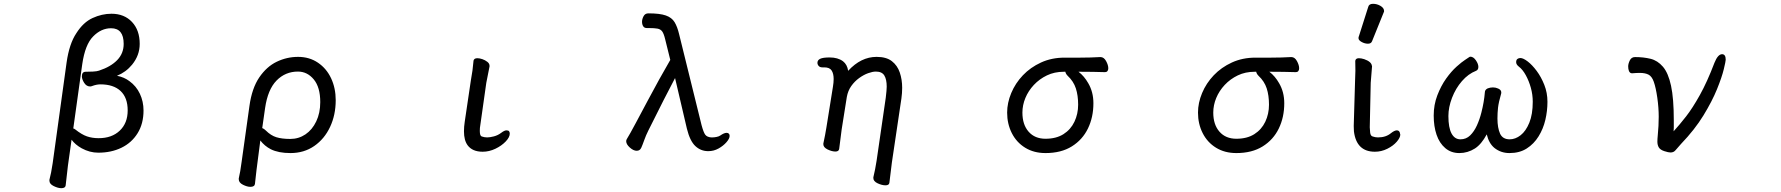

<svg xmlns="http://www.w3.org/2000/svg" viewBox="-20 -784 9334 1006"><path d="M324 188Q322 202 301 202Q284 202 261.5 191Q239 180 239 163V158Q248 125 256 71L329 -457Q343 -555 380 -610Q416 -667 465 -689.5Q514 -712 564 -712Q631 -712 671.5 -669Q712 -626 712 -554Q712 -494 672 -445Q640 -406 593 -387Q630 -380 658 -359Q694 -333 713 -292.5Q732 -252 732 -205Q732 -136 701 -86Q670 -36 616.5 -10Q563 16 495 16Q450 16 408 -7Q374 -26 355 -52L336 83ZM497 -60Q566 -60 607.5 -99.5Q649 -139 649 -205.5Q649 -272 612 -307Q575 -342 506 -342Q486 -342 462 -333Q458 -331 452 -331Q433 -331 421 -350Q409 -369 409 -384Q409 -408 429 -408Q446 -408 467 -409Q488 -410 499 -414Q560 -434 594 -469Q628 -504 628 -554Q628 -636 562 -636Q510 -636 468 -593Q426 -551 411 -448L364 -111Q369 -110 374 -106Q408 -79 435.5 -69.5Q463 -60 497 -60Z M1739 -259Q1739 -182 1709.5 -119Q1680 -56 1626.5 -19Q1573 18 1502 18Q1439 18 1399 -2Q1366 -19 1344 -48Q1318 149 1316 178V179Q1314 195 1292 195Q1275 195 1253 184Q1231 173 1231 155V152V151Q1239 118 1246 64L1287 -229Q1300 -322 1338.5 -378.5Q1377 -435 1430 -460.5Q1483 -486 1542 -486Q1601 -486 1646 -455.5Q1691 -425 1715 -373.5Q1739 -322 1739 -259ZM1658 -249Q1658 -327 1624 -368Q1590 -409 1541 -409Q1475 -409 1429 -362Q1383 -315 1369 -218L1354 -113Q1363 -110 1373 -100Q1399 -74 1428 -65Q1457 -56 1501 -56Q1545 -56 1580.5 -80Q1616 -104 1637 -148Q1658 -192 1658 -249Z M2461 -466Q2464 -479 2481 -479Q2493 -479 2507.5 -474Q2522 -469 2533.5 -460Q2545 -451 2545 -439V-436L2528 -350Q2495 -121 2494.5 -113.5Q2494 -106 2494 -98Q2494 -72 2504 -69Q2518 -64 2532.5 -64Q2547 -64 2568 -69.5Q2589 -75 2606 -88Q2623 -101 2633.5 -101Q2644 -101 2647.5 -96Q2651 -91 2651 -84Q2651 -65 2629.5 -42.5Q2608 -20 2575.5 -4.5Q2543 11 2509 11Q2455 11 2430 -23Q2411 -49 2411 -96Q2411 -120 2415 -146L2447 -362Q2457 -415 2461 -465Z M3706 -64H3712Q3722 -64 3734.5 -66.5Q3747 -69 3754 -74Q3774 -88 3787 -88Q3794 -88 3798.5 -84Q3803 -80 3803 -72Q3803 -58 3786.5 -39Q3770 -20 3745 -6Q3720 8 3691 8Q3652 8 3623.5 -18.5Q3595 -45 3579 -110L3517 -375Q3467 -281 3377 -100Q3364 -74 3356 -51Q3346 -23 3340 -10Q3333 6 3316 6Q3299 6 3280 -11Q3261 -28 3261 -44Q3261 -50 3264 -55Q3279 -79 3311 -139L3375 -259Q3435 -372 3492 -470L3465 -579Q3458 -608 3449.5 -619.5Q3441 -631 3425 -634Q3409 -637 3380 -637H3369Q3356 -637 3350 -646.5Q3344 -656 3344 -670Q3344 -684 3352 -699Q3360 -714 3377 -714Q3437 -714 3468.5 -703Q3500 -692 3514.5 -668Q3529 -644 3538 -606L3656 -128Q3666 -91 3675 -78.5Q3684 -66 3706 -64Z M4653 68 4640 174Q4638 187 4619.5 187Q4601 187 4578.5 176.5Q4556 166 4556 149V145Q4566 104 4573 58L4621 -272Q4626 -313 4626 -330Q4626 -368 4613.5 -388.5Q4601 -409 4569 -409Q4552 -409 4528.5 -400.5Q4505 -392 4481.5 -375Q4458 -358 4440.5 -333.5Q4423 -309 4417 -276L4390 -106Q4380 -23 4377 -4Q4375 10 4357 10Q4339 10 4316 -1Q4294 -12 4294 -28V-32Q4304 -78 4310 -116L4344 -328Q4348 -351 4348 -370Q4348 -398 4337.5 -414.5Q4327 -431 4299 -431H4289Q4276 -431 4269.5 -438.5Q4263 -446 4263 -455Q4263 -469 4277.5 -476Q4292 -483 4327 -483Q4370 -483 4397 -463Q4419 -446 4424 -413Q4491 -486 4573 -486Q4624 -486 4653 -463.5Q4682 -441 4694.5 -404Q4707 -367 4707 -324Q4707 -296 4703 -268Z M5770 -406Q5704 -408 5644 -408H5631Q5661 -385 5682 -348Q5709 -302 5709 -243Q5709 -170 5680.5 -111Q5652 -52 5596 -17Q5540 18 5458 18Q5397 18 5351.5 -10Q5306 -38 5281.5 -86.5Q5257 -135 5257 -194Q5257 -245 5278.5 -296.5Q5300 -348 5339.5 -389.5Q5379 -431 5434.5 -456.5Q5490 -482 5558 -482H5640Q5694 -482 5745 -485H5746Q5764 -485 5775.5 -464Q5787 -443 5787 -426Q5787 -417 5782.5 -411.5Q5778 -406 5770 -406ZM5562 -408H5554Q5505 -408 5465.5 -389Q5426 -370 5397 -339Q5368 -308 5352.5 -270.5Q5337 -233 5337 -194Q5337 -131 5369.5 -94Q5402 -57 5458 -57Q5514 -57 5552 -81Q5590 -105 5609.5 -146Q5629 -187 5629 -235.5Q5629 -284 5617 -321Q5605 -358 5574 -387Q5564 -397 5562 -408Z M6770 -406Q6704 -408 6644 -408H6631Q6661 -385 6682 -348Q6709 -302 6709 -243Q6709 -170 6680.5 -111Q6652 -52 6596 -17Q6540 18 6458 18Q6397 18 6351.5 -10Q6306 -38 6281.5 -86.5Q6257 -135 6257 -194Q6257 -245 6278.5 -296.5Q6300 -348 6339.5 -389.5Q6379 -431 6434.5 -456.5Q6490 -482 6558 -482H6640Q6694 -482 6745 -485H6746Q6764 -485 6775.5 -464Q6787 -443 6787 -426Q6787 -417 6782.5 -411.5Q6778 -406 6770 -406ZM6562 -408H6554Q6505 -408 6465.5 -389Q6426 -370 6397 -339Q6368 -308 6352.5 -270.5Q6337 -233 6337 -194Q6337 -131 6369.5 -94Q6402 -57 6458 -57Q6514 -57 6552 -81Q6590 -105 6609.5 -146Q6629 -187 6629 -235.5Q6629 -284 6617 -321Q6605 -358 6574 -387Q6564 -397 6562 -408Z M7100 -594 7149 -748Q7153 -764 7174 -764Q7195 -764 7213.5 -753Q7232 -742 7232 -726Q7232 -722 7230 -719L7169 -568Q7164 -555 7147.5 -555Q7131 -555 7114.5 -564Q7098 -573 7098 -584Q7098 -591 7100 -594ZM7081 -465Q7083 -479 7100 -479Q7112 -479 7128 -474Q7165 -461 7168 -440L7169 -437L7162 -350Q7157 -127 7157 -117Q7157 -107 7159 -89.5Q7161 -72 7172 -69Q7186 -64 7200 -64Q7242 -64 7269 -87Q7287 -101 7299 -101Q7314 -101 7316 -82Q7317 -80 7317 -79Q7317 -63 7298.5 -41.5Q7280 -20 7249 -4.5Q7218 11 7184 11Q7087 11 7074 -96Q7073 -112 7073 -124Q7073 -135 7080 -361Q7083 -415 7081 -464Z M7826 -163Q7826 -114 7840 -83Q7854 -54 7890 -54Q7920 -54 7947.5 -75.5Q7975 -97 7993 -141Q8011 -185 8011 -251Q8011 -288 8001 -324Q7991 -360 7974.5 -390Q7958 -420 7938 -435Q7924 -446 7924 -458Q7924 -470 7930.5 -475Q7937 -480 7946 -480Q7961 -480 7984.5 -462Q8008 -444 8031.5 -412.5Q8055 -381 8071.5 -339.5Q8088 -298 8088 -250.5Q8088 -203 8077 -156Q8066 -109 8041.5 -69.5Q8017 -30 7979.5 -6Q7942 18 7889 18Q7844 18 7810 -9Q7781 -33 7770 -80Q7742 -28 7708 -6Q7670 18 7626.5 18Q7583 18 7552.5 -8Q7522 -34 7507 -78Q7492 -122 7492 -178.5Q7492 -235 7511 -284.5Q7530 -334 7557 -372Q7584 -410 7612 -435Q7640 -460 7656 -470Q7676 -484 7680 -486Q7683 -487 7684 -487Q7700 -487 7713 -468Q7726 -449 7726 -433.5Q7726 -418 7714 -413Q7673 -397 7640 -359Q7607 -321 7588 -271.5Q7569 -222 7569 -176Q7569 -115 7585.5 -84.5Q7602 -54 7632 -54Q7662 -54 7683 -74.5Q7704 -95 7718.5 -127Q7733 -159 7742 -195Q7756 -250 7760 -300Q7760 -314 7775 -321Q7788 -326 7802.5 -326Q7817 -326 7830 -320Q7846 -313 7846 -300V-296Q7832 -247 7829 -219.5Q7826 -192 7826 -163Z M8532 -400H8531Q8520 -400 8515 -412Q8511 -422 8511 -436Q8511 -450 8519.5 -467.5Q8528 -485 8547 -485Q8591 -485 8628 -476Q8665 -467 8693 -434.5Q8721 -402 8735.5 -335Q8750 -268 8750 -153V-116Q8750 -106 8749 -96Q8780 -130 8814 -173.5Q8848 -217 8886.5 -286Q8925 -355 8963 -455Q8981 -500 9003 -500Q9022 -500 9022 -471Q9022 -463 9012 -421.5Q9002 -380 8976.5 -317Q8951 -254 8905.5 -179.5Q8860 -105 8788 -30Q8769 -9 8760 2Q8750 15 8733 15Q8722 15 8700.5 8Q8679 1 8671.5 -11.5Q8664 -24 8664 -42Q8664 -55 8666 -75Q8671 -125 8671 -172.5Q8671 -220 8663.5 -272.5Q8656 -325 8645 -356Q8635 -384 8617.5 -393Q8600 -402 8572 -402Q8554 -402 8532 -400Z"/></svg>

Font: Moon Stars Kai
Style: Bold
Weight: 700
Designer: GuiWonder
Version: Version 1.101